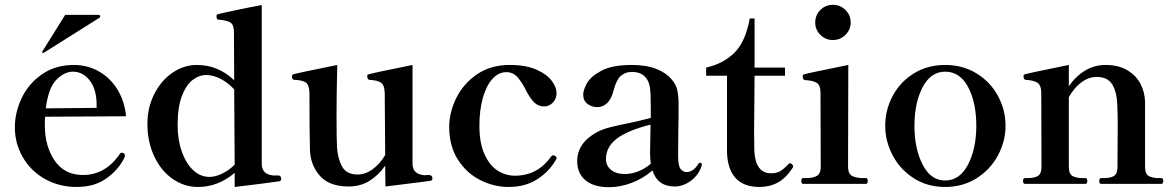

<svg xmlns="http://www.w3.org/2000/svg" viewBox="-20 -767 4902 801"><path d="M501 -118 500 -111Q477 -62 426.5 -24.5Q376 13 300 13Q227 13 168 -20Q109 -53 75.5 -110.5Q42 -168 42 -236Q42 -298 70.5 -358Q99 -418 155 -457Q211 -496 288 -496Q344 -496 391 -470Q438 -444 468.5 -396Q499 -348 506 -282L168 -280Q167 -269 167 -245Q167 -157 208 -97Q249 -37 326 -37Q420 -37 480 -125Q483 -130 489 -130Q490 -130 496 -128Q501 -125 501 -118ZM171 -315 383 -317V-334Q382 -397 353.5 -432.5Q325 -468 284 -468Q249 -468 215.5 -434.5Q182 -401 171 -315ZM395 -693Q398 -695 398 -698Q398 -705 391 -705H252L157 -553L156 -549Q156 -548 157 -547Q158 -546 160 -546L163 -547Z M1153 -21Q1153 -13 1147 -11Q1119 -7 1061.5 0.5Q1004 8 959 13V-46Q890 13 806 13Q749 13 700.5 -20.5Q652 -54 623.5 -114.5Q595 -175 595 -251Q595 -318 623.5 -374.5Q652 -431 699.5 -463.5Q747 -496 801 -496Q891 -496 957 -432L956 -631Q956 -663 942 -672.5Q928 -682 892 -685Q887 -685 885 -690Q883 -695 883 -700Q883 -706 889 -708Q895 -710 961.5 -724Q1028 -738 1072 -746V-83Q1072 -40 1119 -35H1141Q1153 -35 1153 -21ZM959 -80 957 -394Q934 -420 902.5 -437Q871 -454 841 -454Q810 -454 783 -433Q756 -412 738.5 -365.5Q721 -319 721 -246Q721 -184 738.5 -134.5Q756 -85 786 -57Q816 -29 854 -29Q879 -29 907.5 -43Q936 -57 959 -80Z M1784 -23Q1784 -15 1777 -13Q1768 -11 1588 11L1587 -76Q1561 -38 1523 -13.5Q1485 11 1435 11Q1353 11 1314 -34Q1275 -79 1273 -142Q1271 -222 1271 -381Q1270 -413 1255.5 -423Q1241 -433 1207 -434Q1198 -435 1198 -448Q1198 -456 1204 -457Q1214 -461 1387 -496Q1384 -373 1384 -283Q1384 -189 1386 -151Q1390 -101 1408.5 -70Q1427 -39 1472 -39Q1504 -39 1534 -60.5Q1564 -82 1587 -120L1585 -380Q1584 -412 1569.5 -422Q1555 -432 1521 -434Q1512 -435 1512 -450Q1512 -456 1518 -457Q1528 -461 1701 -496V-84Q1701 -40 1751 -36L1767 -37Q1784 -37 1784 -23Z M1854 -237Q1854 -298 1883.5 -358Q1913 -418 1970 -457Q2027 -496 2106 -496Q2174 -496 2218 -476.5Q2262 -457 2282 -429.5Q2302 -402 2302 -379Q2302 -355 2286.5 -339Q2271 -323 2251 -323Q2226 -323 2210 -338.5Q2194 -354 2178 -383Q2158 -424 2139 -445Q2120 -466 2093 -466Q2060 -466 2034.5 -438Q2009 -410 1994.5 -359Q1980 -308 1980 -242Q1980 -170 2001.5 -123Q2023 -76 2056.5 -55Q2090 -34 2128 -34Q2223 -34 2279 -114Q2283 -119 2287 -119Q2292 -119 2295 -117Q2302 -114 2302 -108Q2302 -104 2300 -102Q2273 -53 2222.5 -20Q2172 13 2102 13Q2040 13 1983 -16Q1926 -45 1890 -101.5Q1854 -158 1854 -237Z M2908 -81 2907 -75Q2895 -37 2862.5 -13Q2830 11 2795 11Q2723 11 2702 -56Q2663 -22 2615 -4Q2567 14 2520 14Q2458 14 2423 -14.5Q2388 -43 2388 -95Q2388 -171 2471 -216Q2494 -228 2523 -235.5Q2552 -243 2601 -253Q2616 -256 2644.5 -262.5Q2673 -269 2695 -275V-320Q2695 -377 2691.5 -401.5Q2688 -426 2675 -442Q2656 -467 2616 -467Q2589 -467 2570 -450.5Q2551 -434 2539 -387Q2530 -353 2512.5 -336.5Q2495 -320 2472 -320Q2449 -320 2431 -333.5Q2413 -347 2413 -372Q2413 -391 2428.5 -419.5Q2444 -448 2489 -472Q2534 -496 2616 -496Q2676 -496 2717 -480Q2758 -464 2781 -437Q2799 -417 2805 -393Q2811 -369 2811 -334Q2811 -266 2810 -230L2809 -118Q2809 -75 2819.5 -62Q2830 -49 2845 -49Q2857 -49 2870 -57.5Q2883 -66 2893 -83Q2896 -88 2900 -88Q2908 -88 2908 -81ZM2695 -84Q2692 -107 2692 -130L2694 -247Q2598 -223 2553 -188.5Q2508 -154 2508 -103Q2508 -76 2529 -58.5Q2550 -41 2587 -41Q2614 -41 2642.5 -52Q2671 -63 2695 -84Z M3013 -132V-451H2926V-485Q2997 -501 3043.5 -546.5Q3090 -592 3108 -690H3128V-485H3255V-451H3128L3126 -220L3127 -137Q3132 -44 3197 -44Q3218 -44 3233 -52Q3248 -60 3267 -80Q3272 -86 3276 -86Q3280 -86 3284.5 -81.5Q3289 -77 3289 -73Q3289 -71 3287 -67Q3259 -24 3225 -5.5Q3191 13 3148 13Q3083 13 3049 -24Q3015 -61 3013 -132Z M3381 -673Q3381 -704 3402.5 -725.5Q3424 -747 3455 -747Q3485 -747 3507 -725.5Q3529 -704 3529 -673Q3529 -643 3507 -621.5Q3485 -600 3455 -600Q3424 -600 3402.5 -621.5Q3381 -643 3381 -673ZM3330 0Q3323 0 3323 -13Q3323 -24 3330 -24H3342Q3371 -24 3387.5 -33Q3404 -42 3404 -72L3403 -380Q3403 -411 3388 -421Q3373 -431 3338 -433Q3329 -434 3329 -448Q3329 -456 3335 -457Q3346 -461 3519 -496L3518 -72Q3518 -42 3535 -33Q3552 -24 3581 -24H3593Q3600 -24 3600 -13Q3600 0 3593 0Z M3673 -242Q3673 -308 3704 -366.5Q3735 -425 3792 -460.5Q3849 -496 3923 -496Q3997 -496 4054.5 -460.5Q4112 -425 4143.5 -366.5Q4175 -308 4175 -242Q4175 -178 4143.5 -119Q4112 -60 4054.5 -23.5Q3997 13 3923 13Q3849 13 3792 -23.5Q3735 -60 3704 -119Q3673 -178 3673 -242ZM4053 -242Q4053 -339 4019 -403.5Q3985 -468 3923 -468Q3863 -468 3829 -403Q3795 -338 3795 -242Q3795 -147 3829 -80.5Q3863 -14 3923 -14Q3984 -14 4018.5 -80.5Q4053 -147 4053 -242Z M4825 -24Q4833 -24 4833 -12Q4833 0 4825 0H4573Q4566 0 4566 -12Q4566 -24 4573 -24H4585Q4613 -24 4627.5 -33Q4642 -42 4642 -72L4643 -248Q4643 -296 4641 -332Q4639 -384 4620 -415Q4601 -446 4555 -446Q4522 -446 4492 -424Q4462 -402 4439 -362V-72Q4439 -42 4454 -33Q4469 -24 4497 -24H4509Q4516 -24 4516 -12Q4516 0 4509 0H4256Q4248 0 4248 -12Q4248 -24 4256 -24H4266Q4295 -24 4310 -33Q4325 -42 4325 -72L4324 -380Q4324 -411 4308.5 -421.5Q4293 -432 4259 -434Q4250 -435 4250 -450Q4250 -456 4256 -457Q4266 -461 4439 -496V-407Q4467 -448 4506 -472Q4545 -496 4592 -496Q4646 -496 4683 -474Q4720 -452 4738 -417Q4756 -382 4757 -343V-251V-72Q4757 -42 4772 -33Q4787 -24 4815 -24Z"/></svg>

Font: Shippori Mincho
Style: Bold
Weight: 700
Designer: FONTDASU
Foundry: FONTDASU / Google Inc. / but / Adobe
Version: Version 3.110; ttfautohint (v1.8.3)